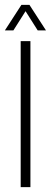

<svg xmlns="http://www.w3.org/2000/svg" viewBox="-25 -769 209 789"><path d="M60 0V-600H100V0ZM-5 -644 63 -749H96L164 -644H130L80 -723L30 -644Z"/></svg>

Font: Big Shoulders Text Thin
Style: Regular
Weight: 100
Designer: Patric King
Foundry: XO Type Co
Version: Version 1.000; ttfautohint (v1.8.2)